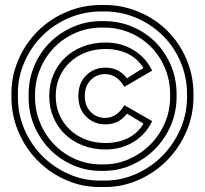

<svg xmlns="http://www.w3.org/2000/svg" viewBox="-20 -736 825 772"><path d="M52 -350Q51 -280 77.5 -217.5Q104 -155 150.5 -108.5Q197 -62 259 -35Q321 -8 391 -10Q461 -8 523.5 -35Q586 -62 632.5 -109Q679 -156 706 -218.5Q733 -281 732 -352Q733 -422 707 -484.5Q681 -547 634.5 -593Q588 -639 526 -665Q464 -691 393 -690Q322 -691 259 -664.5Q196 -638 149.5 -591.5Q103 -545 76.5 -482.5Q50 -420 52 -350ZM26 -350Q24 -425 52.5 -492.5Q81 -560 131 -610Q181 -660 248.5 -688.5Q316 -717 393 -716Q469 -717 536.5 -689Q604 -661 653.5 -611.5Q703 -562 731 -495Q759 -428 758 -352Q759 -276 730 -208.5Q701 -141 651 -90.5Q601 -40 533.5 -11Q466 18 391 16Q315 18 248 -11Q181 -40 131.5 -90Q82 -140 53.5 -207.5Q25 -275 26 -350ZM690 -352Q691 -290 668 -234.5Q645 -179 604 -137.5Q563 -96 508 -72Q453 -48 391 -49Q329 -48 274.5 -71.5Q220 -95 180 -136Q140 -177 117 -232Q94 -287 95 -350Q94 -413 116.5 -468Q139 -523 179.5 -564Q220 -605 275 -628.5Q330 -652 393 -651Q456 -652 511 -629Q566 -606 606 -565.5Q646 -525 668.5 -470Q691 -415 690 -352ZM664 -352Q665 -409 644.5 -459.5Q624 -510 587.5 -547Q551 -584 501 -605Q451 -626 393 -625Q336 -626 285.5 -604.5Q235 -583 198.5 -545.5Q162 -508 141 -457.5Q120 -407 121 -350Q120 -293 141 -242.5Q162 -192 198.5 -154.5Q235 -117 284.5 -95.5Q334 -74 391 -75Q448 -74 498 -96Q548 -118 585.5 -156Q623 -194 644 -244.5Q665 -295 664 -352ZM204 -350Q204 -309 219 -274.5Q234 -240 261 -214.5Q288 -189 324.5 -175Q361 -161 404 -161Q455 -161 495 -181Q535 -201 557 -239Q538 -250 524 -259Q510 -268 490 -279Q459 -236 403 -236Q358 -236 326.5 -267Q295 -298 295 -350Q295 -402 326.5 -433Q358 -464 403 -464Q459 -464 490 -421Q508 -432 522.5 -441.5Q537 -451 557 -462Q535 -499 495.5 -519Q456 -539 404 -539Q361 -539 324.5 -525Q288 -511 261 -485.5Q234 -460 219 -425.5Q204 -391 204 -350ZM178 -350Q178 -397 195 -436.5Q212 -476 242 -504.5Q272 -533 313.5 -549Q355 -565 404 -565Q467 -565 516.5 -535Q566 -505 592 -452L480 -387Q450 -438 403 -438Q368 -438 344.5 -414Q321 -390 321 -350Q321 -310 344.5 -286Q368 -262 403 -262Q450 -262 480 -313L592 -249Q566 -195 516.5 -165Q467 -135 404 -135Q355 -135 313.5 -151Q272 -167 242 -195.5Q212 -224 195 -263.5Q178 -303 178 -350Z"/></svg>

Font: CMG Sans Outline
Style: Outline
Weight: 700
Designer: Julieta Ulanovsky
Foundry: Julieta Ulanovsky
Version: Version 7.200